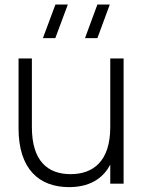

<svg xmlns="http://www.w3.org/2000/svg" viewBox="-20 -792 623 828"><path d="M453.5 -772.5H400L346.5 -627.5H400ZM272.5 -772.5H219L165 -627.5H218.5ZM117.5 -540H60V-238.5C60 -64 147.5 15 278 15C382.5 15 431.5 -36.5 455.5 -82V0H513V-540H455.5V-244C455.5 -95.5 381 -41 284.5 -41C187 -41 117.5 -96 117.5 -244Z"/></svg>

Font: Vela Sans Light
Style: Regular
Weight: 300
Designer: Principal design: Mikhail Sharanda - project Manrope.
Design modification: Ravid Balaliev
Foundry: Mikhail Sharanda
Version: Version 1.001